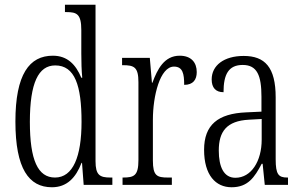

<svg xmlns="http://www.w3.org/2000/svg" viewBox="-20 -780 1270 810"><path d="M199 10C262 10 300 -30 324 -93H326L333 0H454V-31H446C401 -31 383 -41 383 -100V-760H254V-729H260C304 -729 323 -721 323 -653V-554C323 -518 324 -483 327 -452H323C300 -507 265 -545 203 -545C104 -545 45 -467 45 -267C45 -68 102 10 199 10ZM212 -31C140 -31 106 -104 106 -266C106 -430 142 -504 213 -504C296 -504 324 -419 324 -266C324 -119 288 -31 212 -31Z M497 0H705V-31H689C642 -31 625 -38 625 -103V-275C625 -375 655 -499 714 -499C751 -499 757 -469 757 -422C795 -422 810 -444 810 -476C810 -516 787 -545 738 -545C673 -545 644 -488 623 -431H621L612 -536H495V-505H498C546 -505 564 -497 564 -433V-105C564 -39 546 -31 499 -31H497Z M957 10C1026 10 1054 -32 1084 -89H1088L1097 0H1195V-31H1192C1155 -31 1143 -44 1143 -108V-369C1143 -497 1097 -544 1008 -544C925 -544 873 -504 873 -445C873 -410 890 -391 923 -391C923 -466 944 -506 1004 -506C1065 -506 1083 -461 1083 -372V-309L1019 -306C899 -301 841 -253 841 -148C841 -41 890 10 957 10ZM973 -30C924 -30 903 -76 903 -145C903 -225 936 -270 1030 -275L1084 -278V-191C1084 -100 1040 -30 973 -30Z"/></svg>

Font: Noto Serif Myanmar ExtraCondensed Light
Style: Regular
Weight: 300
Width: 2
Designer: Ben Mitchell and the Monotype Design Team
Foundry: Monotype Imaging Inc.
Version: Version 2.106